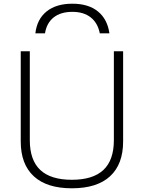

<svg xmlns="http://www.w3.org/2000/svg" viewBox="-20 -1007 777 1037"><path d="M371 -987Q457 -987 508.5 -945.5Q560 -904 571 -827H519Q508 -883 470 -913Q432 -943 371 -943Q308 -943 270 -913Q232 -883 223 -827H171Q180 -904 232 -945.5Q284 -987 371 -987ZM368 10Q233 10 162.5 -55Q92 -120 92 -243V-730H141V-250Q141 -142 197.5 -89Q254 -36 368 -36Q482 -36 538.5 -89Q595 -142 595 -250V-730H645V-243Q645 -120 574.5 -55Q504 10 368 10Z"/></svg>

Font: M PLUS 1 Light
Style: Regular
Weight: 300
Designer: Coji Morishita
Foundry: UNDERFOREST DESIGN
Version: Version 1.001